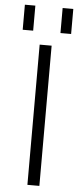

<svg xmlns="http://www.w3.org/2000/svg" viewBox="-62 -965 422 999"><g transform="rotate(5 149.0 -465.5)"><path d="M121.1 1V-731.4H183.6V1ZM26.4 -800.8V-931.6H81.1V-800.8ZM223.6 -800.8V-931.6H279.3V-800.8Z"/></g></svg>

Font: Gen Shin Gothic Light
Style: Regular
Weight: 200
Designer: [Source Han Sans]
Ryoko NISHIZUKA  (kana & ideographs); Paul D. Hunt (Latin, Greek & Cyrillic); Wenlong ZHANG  (bopomofo
Version: Version 1.002.20150607